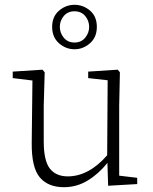

<svg xmlns="http://www.w3.org/2000/svg" viewBox="-20 -766 635 799"><path d="M246 13Q180 13 145.5 -28Q111 -69 112 -172L115 -431L33 -441V-468L157 -476L166 -465L162 -326V-178Q162 -97 187.5 -64.5Q213 -32 262 -32Q306 -32 347.5 -54.5Q389 -77 426 -120L428 -432L347 -441V-468L470 -476L479 -465L476 -326V-35L551 -26V0L430 7L427 -88Q390 -42 344.5 -14.5Q299 13 246 13ZM290 -589Q318 -589 334.5 -609Q351 -629 351 -654Q351 -680 334.5 -699.5Q318 -719 290 -719Q262 -719 245.5 -699.5Q229 -680 229 -654Q229 -629 245.5 -609Q262 -589 290 -589ZM290 -561Q254 -561 225.5 -586Q197 -611 197 -654Q197 -697 225.5 -721.5Q254 -746 290 -746Q326 -746 354.5 -722Q383 -698 383 -654Q383 -611 354.5 -586Q326 -561 290 -561Z"/></svg>

Font: Source Serif Pro Light
Style: Regular
Weight: 300
Designer: Frank Grießhammer
Foundry: Adobe Systems Incorporated
Version: Version 3.001;hotconv 1.0.111;makeotfexe 2.5.65597